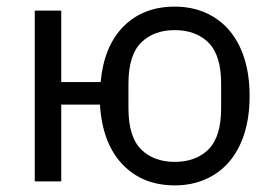

<svg xmlns="http://www.w3.org/2000/svg" viewBox="-20 -548 821 580"><path d="M508 12Q410 12 349.5 -52Q289 -116 282 -232H165V0H85V-516H165V-300H284Q294 -409 353.5 -468.5Q413 -528 508 -528Q559 -528 601 -509.5Q643 -491 672.5 -456.5Q702 -422 718 -372Q734 -322 734 -258Q734 -194 718 -144Q702 -94 672.5 -59.5Q643 -25 601 -6.5Q559 12 508 12ZM508 -59Q572 -59 610 -97Q648 -135 648 -221V-295Q648 -381 610 -419Q572 -457 508 -457Q444 -457 406 -419Q368 -381 368 -295V-221Q368 -135 406 -97Q444 -59 508 -59Z"/></svg>

Font: IBM Plex Sans
Style: Regular
Weight: 400
Designer: Mike Abbink, Paul van der Laan, Pieter van Rosmalen
Foundry: Bold Monday
Version: Version 3.005